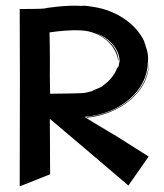

<svg xmlns="http://www.w3.org/2000/svg" viewBox="-20 -642 584 682"><path d="M290 -222 373 -168 280 -227C406 -236 505 -320 505 -422C506 -416 506 -424 506 -436C506 -453 501 -468 498 -476C495 -487 497 -482 493 -490C492 -492 494 -490 496 -486L491 -496L494 -492C463 -560 390 -605 315 -617C272 -624 278 -621 270 -621C216 -625 137 -613 140 -612C124 -610 67 -610 50 -610C51 -388 51 -363 50 20L158 -23L157 -220C158 -220 435 16 436 17L508 -86L315 -208C473 -108 319 -203 290 -222ZM157 -374C158 -439 156 -527 156 -527C192 -532 230 -536 268 -534C330 -531 387 -491 399 -432L401 -422C403 -476 350 -520 291 -532C281 -534 320 -529 353 -506C343 -513 331 -520 318 -525C366 -509 405 -470 405 -422C403 -425 404 -414 400 -403C400 -402 400 -405 399 -406C399 -404 397 -397 397 -402L396 -399V-401C389 -378 366 -351 348 -340C346 -338 347 -338 346 -337C344 -336 337 -331 323 -326C314 -323 308 -320 309 -319C274 -309 284 -311 158 -309ZM509 -421C505 -308 397 -236 286 -226L289 -224C398 -234 511 -311 509 -421ZM290 -222 285 -225ZM289 -224 315 -208C307 -213 298 -218 289 -224Z"/></svg>

Font: HIVNotRetro
Style: Regular
Weight: 400
Designer: Feorag
Foundry: Feorag
Version: Version 1.000;PS 001.000;hotconv 1.0.88;makeotf.lib2.5.64775